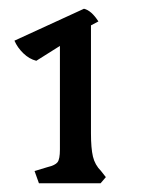

<svg xmlns="http://www.w3.org/2000/svg" viewBox="-20 -686 329 439"><path d="M59 -295 89 -304Q106 -308 111.5 -315Q117 -322 117 -344V-581L63 -547Q47 -551 33.5 -564Q20 -577 13 -593L172 -666Q189 -662 205 -637L188 -628V-381Q188 -347 192.5 -328Q197 -309 211 -295L222 -281L210 -267H69Z"/></svg>

Font: Kurale
Style: Regular
Weight: 400
Designer: Eduardo Rodriguez Tunni
Foundry: Eduardo Rodriguez Tunni
Version: Version 2.000